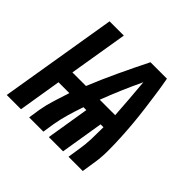

<svg xmlns="http://www.w3.org/2000/svg" viewBox="-166 -660 800 800"><g transform="rotate(45 234.0 -260.0)"><path d="M-32 0 54 -520H138L95 -260H175Q202 -326 232.5 -391Q263 -456 295 -520H392Q399 -482 404.5 -443.5Q410 -405 415 -366.5Q420 -328 423.5 -289Q427 -250 429 -211Q431 -172 431 -132Q431 -92 424 -52L416 0H332L340 -52Q346 -87 347 -121Q348 -155 348 -190H331L300 0H216L247 -190H230Q218 -155 208 -121Q198 -87 192 -52L184 0H100L108 -52Q114 -87 125 -121.5Q136 -156 147 -190H83L52 0ZM347 -260Q344 -305 340.5 -350.5Q337 -396 333 -440Q312 -396 292.5 -350.5Q273 -305 256 -260Z"/></g></svg>

Font: Iosevka Term Curly Extrabold
Style: Italic
Weight: 800
Italic angle: -9°
Designer: Belleve Invis
Foundry: Belleve Invis
Version: Version 32.3.0